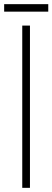

<svg xmlns="http://www.w3.org/2000/svg" viewBox="-24 -903 252 923"><path d="M120 0H83V-780H120ZM208 -847H-4V-883H208Z"/></svg>

Font: Tanohe Sans ExtraLight
Style: Regular
Weight: 250
Designer: Village Type and Design LLC & Cristiano Sobral
Foundry: Cooper Hewitt Smithsonian Design Museum
Version: Version 1.00;September 29, 2021;FontCreator 13.0.0.2655 64-b